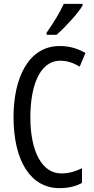

<svg xmlns="http://www.w3.org/2000/svg" viewBox="-20 -963 486 993"><path d="M407 -934V-943H310C289 -898 259 -848 221 -794V-783H273C314 -819 382 -892 407 -934ZM292 -649C329 -649 362 -637 392 -618L422 -689C381 -713 337 -725 289 -725C128 -725 50 -561 50 -358C50 -127 141 10 287 10C333 10 372 1 404 -17V-93C372 -77 337 -66 297 -66C199 -66 137 -176 137 -357C137 -512 182 -649 292 -649Z"/></svg>

Font: Noto Sans Thai Looped ExtraCondensed
Style: Regular
Weight: 400
Width: 2
Designer: Sasikarn Vongin, Ben Mitchell
Foundry: The Fontpad Ltd
Version: Version 1.001